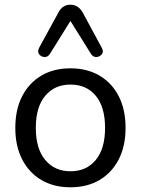

<svg xmlns="http://www.w3.org/2000/svg" viewBox="-20 -786 598 815"><path d="M279 9Q208 9 155.5 -22Q103 -53 74 -109.5Q45 -166 45 -243Q45 -321 74 -377.5Q103 -434 155.5 -465Q208 -496 279 -496Q350 -496 402.5 -465Q455 -434 484 -377.5Q513 -321 513 -243Q513 -166 484 -109.5Q455 -53 402.5 -22Q350 9 279 9ZM279 -59Q347 -59 386.5 -107Q426 -155 426 -243Q426 -332 386.5 -379.5Q347 -427 279 -427Q212 -427 172 -379.5Q132 -332 132 -243Q132 -155 172 -107Q212 -59 279 -59ZM412 -583Q421 -567 412.5 -556Q404 -545 390 -544Q376 -543 367 -556L279 -697L191 -556Q182 -543 168 -544Q154 -545 146 -556Q138 -567 146 -583L228 -733Q245 -766 279 -766Q312 -766 331 -733Z"/></svg>

Font: Chiron GoRound TC N
Style: Regular
Weight: 350
Designer: Ryoko NISHIZUKA 西塚涼子 (kana, bopomofo & ideographs); Paul D. Hunt (Latin, Greek & Cyrillic); Sandoll Communications 산돌커뮤니
Foundry: Adobe
Version: Version 1.000;hotconv 1.1.1;makeotfexe 2.6.0